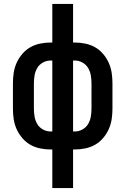

<svg xmlns="http://www.w3.org/2000/svg" viewBox="-20 -755 640 980"><path d="M247 205V8H238Q212 8 185 2.5Q158 -3 135 -16Q112 -29 94 -50Q76 -71 65 -95.5Q54 -120 50 -146.5Q46 -173 46 -200V-330Q46 -357 50 -383.5Q54 -410 65 -434.5Q76 -459 94 -480Q112 -501 135 -514Q158 -527 185 -532.5Q212 -538 238 -538H247V-735H353V-538H362Q388 -538 415 -532.5Q442 -527 465 -514Q488 -501 506 -480Q524 -459 535 -434.5Q546 -410 550 -383.5Q554 -357 554 -330V-200Q554 -173 550 -146.5Q546 -120 535 -95.5Q524 -71 506 -50Q488 -29 465 -16Q442 -3 415 2.5Q388 8 362 8H353V205ZM238 -84H247V-446H238Q218 -446 199.5 -436Q181 -426 170.5 -408.5Q160 -391 156.5 -370.5Q153 -350 153 -330V-200Q153 -180 156.5 -159.5Q160 -139 170.5 -121.5Q181 -104 199.5 -94Q218 -84 238 -84ZM353 -84H362Q382 -84 400.5 -94Q419 -104 429.5 -121.5Q440 -139 443.5 -159.5Q447 -180 447 -200V-330Q447 -350 443.5 -370.5Q440 -391 429.5 -408.5Q419 -426 400.5 -436Q382 -446 362 -446H353Z"/></svg>

Font: Iosevka Curly SmBdEx
Style: Regular
Weight: 600
Width: 7
Monospace: yes
Designer: Belleve Invis
Foundry: Belleve Invis
Version: Version 11.1.0; ttfautohint (v1.8.3)